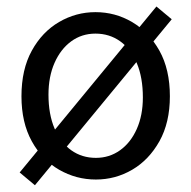

<svg xmlns="http://www.w3.org/2000/svg" viewBox="-20 -535 582 585"><path d="M272.1 12Q212.1 12 160.2 -17.8Q108.3 -47.6 76.9 -104.5Q45.4 -161.5 45.4 -241.7Q45.4 -323.5 76.9 -380.6Q108.3 -437.7 159.9 -467.9Q211.5 -498 270.9 -498Q331 -498 382.3 -467.9Q433.7 -437.7 465.7 -380.6Q497.6 -323.5 497.6 -241.7Q497.6 -161.5 465.7 -104.5Q433.7 -47.6 382.7 -17.8Q331.6 12 272.1 12ZM272.1 -54Q313.3 -54 345.7 -77.1Q378.1 -100.2 396.7 -141.9Q415.3 -183.7 415.3 -238Q415.3 -298.5 397 -342.2Q378.8 -386 346 -409.3Q313.3 -432.6 270.9 -432.6Q229.1 -432.6 196.9 -409Q164.7 -385.4 146.2 -343.5Q127.7 -301.5 127.7 -246.6Q127.7 -186.7 146.2 -143.5Q164.7 -100.2 197.2 -77.1Q229.7 -54 272.1 -54ZM86.4 29.4 39.9 -9.5 456.6 -515.2 503.2 -476.3Z"/></svg>

Font: Source Sans 3 VF
Style: Regular
Weight: 200
Designer: Paul D. Hunt
Foundry: Adobe
Version: Version 3.046;hotconv 1.0.118;makeotfexe 2.5.65603